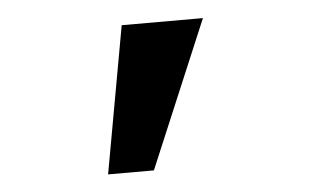

<svg xmlns="http://www.w3.org/2000/svg" viewBox="-34 -210 668 405"><g transform="rotate(-5 300.0 -7.5)"><path d="M236 -163H408L277 148H180Z"/></g></svg>

Font: IBM Plex Mono SemiBold
Style: Regular
Weight: 600
Monospace: yes
Designer: Mike Abbink, Paul van der Laan, Pieter van Rosmalen
Foundry: Bold Monday
Version: Version 2.3